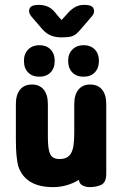

<svg xmlns="http://www.w3.org/2000/svg" viewBox="-20 -755 503 786"><path d="M303 -19Q305 -2 318.5 4.5Q332 11 347 11Q376 11 395.5 1Q415 -9 415 -44V-329Q415 -367 398 -388Q381 -409 349 -409Q318 -409 301 -388Q284 -367 284 -329V-211Q284 -181 281 -160.5Q278 -140 271 -128Q258 -104 224 -104Q209 -104 199 -109.5Q189 -115 184 -128Q176 -147 176 -194V-329Q176 -367 159 -388Q142 -409 111 -409Q79 -409 62 -388Q45 -367 45 -329V-184Q45 -144 47.5 -119.5Q50 -95 54 -77Q82 11 197 11Q255 11 303 -19ZM141 -570Q113 -570 95.5 -552.5Q78 -535 78 -506Q78 -476 95 -458.5Q112 -441 141 -441Q170 -441 187 -458.5Q204 -476 204 -506Q204 -535 187 -552.5Q170 -570 141 -570ZM322 -570Q294 -570 276.5 -552.5Q259 -535 259 -506Q259 -476 276 -458.5Q293 -441 322 -441Q351 -441 368 -458.5Q385 -476 385 -506Q385 -535 368 -552.5Q351 -570 322 -570ZM232 -673 212 -696Q195 -719 177.5 -727Q160 -735 140 -735Q118 -735 108.5 -729Q99 -723 99 -708Q99 -700 109 -687L146 -644Q166 -619 186 -610.5Q206 -602 232 -602Q258 -602 271 -605.5Q284 -609 294 -618Q304 -627 318 -644L355 -687Q365 -698 365 -708Q365 -723 355.5 -729Q346 -735 323 -735Q302 -735 285 -724.5Q268 -714 254 -697Z"/></svg>

Font: Beiruti ExtraBold
Style: Regular
Weight: 800
Designer: Arlette Boutros
Foundry: Boutros
Version: Version 1.41